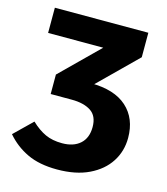

<svg xmlns="http://www.w3.org/2000/svg" viewBox="-107 -776 761 876"><g transform="rotate(15 273.5 -338.0)"><path d="M243.4 17Q159.8 17 102.2 -10.3Q44.6 -37.6 3.8 -85.5L88 -167.5Q121.9 -135.4 155.5 -120Q189.1 -104.6 234.8 -104.6Q288.9 -104.6 319.9 -132.5Q350.8 -160.4 350.8 -211.8Q350.8 -264 317.3 -286Q283.8 -308.1 226.2 -308.1H127L268 -403.2H291Q402.6 -403.2 461.4 -350.5Q520.2 -297.8 520.2 -205.5Q520.2 -143.2 487.9 -92.9Q455.6 -42.6 393.7 -12.8Q331.9 17 243.4 17ZM127 -308.1V-400L303.9 -574.3H43.5V-693.4H485V-577.8L248.7 -345.1Z"/></g></svg>

Font: Fira Sans Variable
Style: Regular
Weight: 400
Designer: Carrois Corporate & Edenspiekermann AG
Foundry: Carrois Corporate GbR & Edenspiekermann AG
Version: Version 4.202